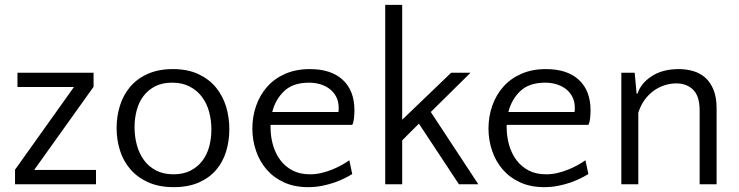

<svg xmlns="http://www.w3.org/2000/svg" viewBox="-20 -760 3050 792"><path d="M42 -60 285 -401H52V-460H366V-402L121 -59H376V0H42Z M693 -475Q754 -475 798 -454.5Q842 -434 870.5 -399.5Q899 -365 912.5 -320.5Q926 -276 926 -227Q926 -178 912.5 -134.5Q899 -91 871 -58.5Q843 -26 799.5 -7Q756 12 697 12Q636 12 591.5 -8Q547 -28 518 -61.5Q489 -95 475 -139Q461 -183 461 -232Q461 -281 475 -325Q489 -369 517.5 -402.5Q546 -436 590 -455.5Q634 -475 693 -475ZM696 -41Q736 -41 765.5 -56Q795 -71 814.5 -96.5Q834 -122 843 -155.5Q852 -189 852 -226Q852 -264 842.5 -299Q833 -334 813 -360.5Q793 -387 762.5 -403Q732 -419 690 -419Q649 -419 620 -404Q591 -389 572 -364Q553 -339 544 -305.5Q535 -272 535 -235Q535 -197 544.5 -162Q554 -127 573.5 -100Q593 -73 623.5 -57Q654 -41 696 -41Z M1258 -475Q1346 -475 1394 -430.5Q1442 -386 1442 -305Q1442 -288 1440 -270.5Q1438 -253 1433 -245H1096V-235Q1096 -197 1106 -162Q1116 -127 1136 -100Q1156 -73 1186.5 -57Q1217 -41 1259 -41Q1283 -41 1306 -46.5Q1329 -52 1350 -60.5Q1371 -69 1389 -79Q1407 -89 1421 -99L1433 -42Q1420 -34 1401 -24.5Q1382 -15 1359 -7Q1336 1 1308.5 6.5Q1281 12 1251 12Q1195 12 1152 -7.5Q1109 -27 1080 -60.5Q1051 -94 1036 -138Q1021 -182 1021 -230Q1021 -279 1036.5 -323.5Q1052 -368 1082 -402Q1112 -436 1156.5 -455.5Q1201 -475 1258 -475ZM1255 -419Q1189 -419 1152.5 -384.5Q1116 -350 1103 -298H1376Q1377 -303 1377 -307Q1377 -311 1377 -316Q1377 -341 1367 -360.5Q1357 -380 1340 -393Q1323 -406 1301 -412.5Q1279 -419 1255 -419Z M1757 -298 1953 0H1873L1708 -250L1639 -181V0H1569V-740H1639V-266L1841 -460H1921Z M2232 -475Q2320 -475 2368 -430.5Q2416 -386 2416 -305Q2416 -288 2414 -270.5Q2412 -253 2407 -245H2070V-235Q2070 -197 2080 -162Q2090 -127 2110 -100Q2130 -73 2160.5 -57Q2191 -41 2233 -41Q2257 -41 2280 -46.5Q2303 -52 2324 -60.5Q2345 -69 2363 -79Q2381 -89 2395 -99L2407 -42Q2394 -34 2375 -24.5Q2356 -15 2333 -7Q2310 1 2282.5 6.5Q2255 12 2225 12Q2169 12 2126 -7.5Q2083 -27 2054 -60.5Q2025 -94 2010 -138Q1995 -182 1995 -230Q1995 -279 2010.5 -323.5Q2026 -368 2056 -402Q2086 -436 2130.5 -455.5Q2175 -475 2232 -475ZM2229 -419Q2163 -419 2126.5 -384.5Q2090 -350 2077 -298H2350Q2351 -303 2351 -307Q2351 -311 2351 -316Q2351 -341 2341 -360.5Q2331 -380 2314 -393Q2297 -406 2275 -412.5Q2253 -419 2229 -419Z M2866 0V-304Q2866 -364 2839 -390Q2812 -416 2770 -416Q2745 -416 2720.5 -408Q2696 -400 2675 -384.5Q2654 -369 2638 -346.5Q2622 -324 2613 -295V0H2543V-460H2598L2606 -374H2610Q2623 -416 2668 -445.5Q2713 -475 2780 -475Q2812 -475 2840.5 -466.5Q2869 -458 2890 -439Q2911 -420 2923.5 -389Q2936 -358 2936 -313V0Z"/></svg>

Font: Quattrocento Sans
Style: Regular
Weight: 400
Designer: Pablo Impallari
Foundry: Pablo Impallari, Igino Marini, Brenda Gallo
Version: Version 2.000